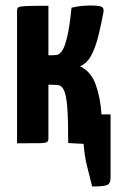

<svg xmlns="http://www.w3.org/2000/svg" viewBox="-20 -521 422 698"><path d="M315 157Q305 117 296 81Q287 45 284 2L228 -1Q228 -87 224.5 -131.5Q221 -176 212.5 -193Q204 -210 192 -211.5Q180 -213 163 -213H156V-18Q156 -9 151.5 -5Q147 -1 123 -0.5Q99 0 42 0V-482Q42 -491 47 -494.5Q52 -498 75.5 -499Q99 -500 156 -500V-320H166Q177 -320 187 -321.5Q197 -323 206.5 -337.5Q216 -352 224.5 -388Q233 -424 240 -493Q260 -498 278 -499.5Q296 -501 310 -501Q339 -501 349 -496.5Q359 -492 356 -476Q348 -433 338 -392Q328 -351 312.5 -321Q297 -291 271 -280Q311 -261 328 -213.5Q345 -166 349 -105H382V125Q382 146 369.5 151.5Q357 157 315 157Z"/></svg>

Font: Yanone Kaffeesatz
Style: Bold
Weight: 700
Designer: Yanone (Cyrillic: Daniel Pouzeot, Huerta Tipografica, and Cyreal)
Foundry: Yanone
Version: Version 2.003